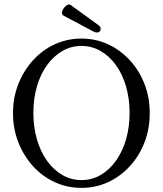

<svg xmlns="http://www.w3.org/2000/svg" viewBox="-20 -854 751 886"><path d="M356 13Q290 13 232.5 -13.5Q175 -40 132 -87.5Q89 -135 64.5 -197.5Q40 -260 40 -332Q40 -404 64.5 -466Q89 -528 132 -575.5Q175 -623 232.5 -649.5Q290 -676 356 -676Q422 -676 479 -649.5Q536 -623 579.5 -575.5Q623 -528 647 -466Q671 -404 671 -332Q671 -260 647 -197.5Q623 -135 579.5 -87.5Q536 -40 479 -13.5Q422 13 356 13ZM356 -23Q404 -23 444.5 -46.5Q485 -70 515 -112Q545 -154 561.5 -210.5Q578 -267 578 -333Q578 -399 561.5 -455.5Q545 -512 515 -553.5Q485 -595 444.5 -618.5Q404 -642 356 -642Q308 -642 267.5 -618.5Q227 -595 197 -553.5Q167 -512 150.5 -455.5Q134 -399 134 -333Q134 -267 150.5 -210.5Q167 -154 197 -112Q227 -70 267.5 -46.5Q308 -23 356 -23ZM410 -709 273 -782Q265 -787 266 -796.5Q267 -806 274 -816Q281 -826 290 -831Q299 -836 306 -831L433 -739Q445 -731 444.5 -720.5Q444 -710 435 -705.5Q426 -701 410 -709Z"/></svg>

Font: Junicode VF
Style: Regular
Weight: 400
Designer: Peter S. Baker
Version: Version 2.213